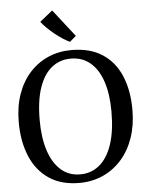

<svg xmlns="http://www.w3.org/2000/svg" viewBox="-64 -1038 846 1100"><g transform="rotate(-5 359.0 -488.0)"><path d="M353 11Q245.5 12 174.2 -36Q103 -84 67.2 -169.5Q31.5 -255 31.5 -366.5Q31.5 -455 56.5 -526.2Q81.5 -597.5 127 -647.8Q172.5 -698 234 -724.8Q295.5 -751.5 368 -751.5Q474 -751.5 544.8 -705.5Q615.5 -659.5 651 -576Q686.5 -492.5 686.5 -380Q686.5 -292 661.8 -220.2Q637 -148.5 592 -97.2Q547 -46 486 -18Q425 10 353 11ZM357.5 -37.5Q420 -37.5 467 -76Q514 -114.5 540 -190.8Q566 -267 566 -380Q566 -480 542.2 -552.2Q518.5 -624.5 472.2 -663.8Q426 -703 360 -703Q297 -703 250.5 -666Q204 -629 178 -554.5Q152 -480 152 -366.5Q152 -266 176 -192.2Q200 -118.5 245.8 -78Q291.5 -37.5 357.5 -37.5ZM363.5 -799.5Q345.5 -807.5 323.2 -822Q301 -836.5 278.8 -854.5Q256.5 -872.5 237.2 -891.5Q218 -910.5 204.5 -928L278 -987L400.5 -830L364.5 -799.5Z"/></g></svg>

Font: Merriweather 36pt
Style: Regular
Weight: 400
Designer: Eben Sorkin
Foundry: Eben Sorkin
Version: Version 2.100